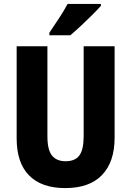

<svg xmlns="http://www.w3.org/2000/svg" viewBox="-20 -950 669 980"><path d="M565 -247Q565 -124 501 -57Q437 10 313 10Q192 10 128.5 -54.5Q65 -119 65 -244V-714H222V-254Q222 -185 245.5 -156Q269 -127 315 -127Q363 -127 385 -156.5Q407 -186 407 -255V-714H565ZM495 -920Q479 -902 451.5 -874.5Q424 -847 394 -819Q364 -791 339 -770H232V-783Q257 -820 282 -858Q307 -896 325 -930H495Z"/></svg>

Font: Noto Sans Myanmar Condensed ExtraBold
Style: Regular
Weight: 800
Width: 3
Designer: Monotype Design Team
Foundry: Monotype Imaging Inc.
Version: Version 2.107; ttfautohint (v1.8.4.7-5d5b)